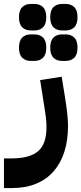

<svg xmlns="http://www.w3.org/2000/svg" viewBox="-80 -711 412 971"><path d="M-60 90H-20Q71 90 113.5 53Q156 16 155 -70Q155 -93 152 -118.5Q149 -144 144 -173L123 -306L232 -323L247 -230Q255 -182 259.5 -141.5Q264 -101 264 -75Q264 -3 246 55Q228 113 192 154.5Q156 196 103 218Q50 240 -19 240H-60ZM233 -403Q207 -403 190.5 -419Q174 -435 174 -470Q174 -505 190.5 -521Q207 -537 233 -537H253Q279 -537 295.5 -521Q312 -505 312 -470Q312 -435 295.5 -419Q279 -403 253 -403ZM233 -557Q207 -557 190.5 -573Q174 -589 174 -624Q174 -659 190.5 -675Q207 -691 233 -691H253Q279 -691 295.5 -675Q312 -659 312 -624Q312 -589 295.5 -573Q279 -557 253 -557ZM75 -403Q49 -403 32.5 -419Q16 -435 16 -470Q16 -505 32.5 -521Q49 -537 75 -537H95Q121 -537 137.5 -521Q154 -505 154 -470Q154 -435 137.5 -419Q121 -403 95 -403ZM75 -557Q49 -557 32.5 -573Q16 -589 16 -624Q16 -659 32.5 -675Q49 -691 75 -691H95Q121 -691 137.5 -675Q154 -659 154 -624Q154 -589 137.5 -573Q121 -557 95 -557Z"/></svg>

Font: IBM Plex Sans Arabic
Style: Bold
Weight: 700
Designer: Mike Abbink, Paul van der Laan, Pieter van Rosmalen, Wael Morcos, Khajak Apelian
Foundry: Bold Monday
Version: Version 1.2